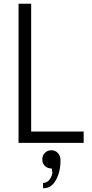

<svg xmlns="http://www.w3.org/2000/svg" viewBox="-20 -770 494 1035"><path d="M80 0V-750H148V-61H431V0ZM212 245V216Q235 216 249 195.5Q263 175 262 158Q261 141 257 138Q236 138 222 124.5Q208 111 208 89Q208 68 222 54Q236 40 257 40Q278 40 292 55Q306 70 306 93Q307 153 282 199.5Q257 246 212 245Z"/></svg>

Font: Orkney Light
Style: Regular
Weight: 300
Designer: Samuel Oakes and Alfredo Marco Pradil
Foundry: Alfredo Marco Pradil
Version: 1.0; ttfautohint (v1.5)